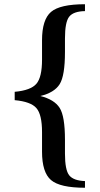

<svg xmlns="http://www.w3.org/2000/svg" viewBox="-20 -760 467 899"><path d="M377.9 119.1Q260.7 119.1 218.8 83Q176.8 46.9 176.8 -49.8V-141.6Q176.8 -223.6 150.4 -253.9Q124 -284.2 48.8 -291V-330.1Q124 -336.9 150.4 -367.7Q176.8 -398.4 176.8 -480.5V-571.3Q176.8 -668 218.8 -704.1Q260.7 -740.2 377.9 -740.2V-708Q324.2 -707 304.2 -682.1Q284.2 -657.2 284.2 -580.1V-516.6Q284.2 -405.3 259.3 -365.7Q234.4 -326.2 168.9 -310.5Q234.4 -293.9 259.3 -254.9Q284.2 -215.8 284.2 -105.5V-41Q284.2 36.1 304.2 61Q324.2 85.9 377.9 87.9Z"/></svg>

Font: Kelvinch
Style: Bold
Weight: 700
Designer: Paul James Miller
Foundry: High-Logic / Made with FontCreator
Version: Version 3.501;March 28, 2021;FontCreator 13.0.0.2683 64-bit